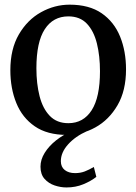

<svg xmlns="http://www.w3.org/2000/svg" viewBox="-20 -582 600 844"><path d="M25.5 -273.5Q25.5 -366.5 63 -430.8Q100.5 -495 160.2 -528.2Q220 -561.5 286 -561.5Q372 -561.5 426.8 -523.8Q481.5 -486 507.8 -421.5Q534 -357 534 -277Q534 -183.5 496.5 -119.2Q459 -55 399.2 -22Q339.5 11 273.5 11Q187.5 11 132.8 -26.8Q78 -64.5 51.8 -129Q25.5 -193.5 25.5 -273.5ZM280.5 -40.5Q346.5 -40.5 383 -97.5Q419.5 -154.5 419.5 -268.5Q419.5 -336 406 -390.8Q392.5 -445.5 362 -477.8Q331.5 -510 280.5 -510Q213.5 -510 176.8 -453.5Q140 -397 140 -282Q140 -214 154 -159.2Q168 -104.5 199 -72.5Q230 -40.5 280.5 -40.5ZM272 242Q246.5 242 220.2 233.2Q194 224.5 176 204.5Q158 184.5 158 150.5Q158 119.5 176.5 89.8Q195 60 226.5 35Q258 10 296.5 -6L325 -10L363.5 -6Q311.5 17 279.5 52.5Q247.5 88 247.5 126.5Q247.5 152 264.8 165.5Q282 179 310 179Q333.5 179 352.8 171.5Q372 164 392.5 152L403.5 195.5Q380 214 346.2 228Q312.5 242 272 242Z"/></svg>

Font: Merriweather Text
Style: Regular
Weight: 400
Designer: Eben Sorkin
Foundry: Eben Sorkin
Version: Version 2.100; ttfautohint (v1.7.19-72a1) -l 8 -r 50 -G 200 